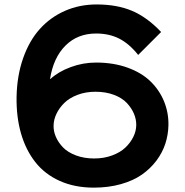

<svg xmlns="http://www.w3.org/2000/svg" viewBox="-20 -840 839 871"><path d="M598.1 -272Q598.6 -298.3 587.6 -324.2Q576.7 -350.1 555.4 -372.8Q534.2 -395.5 497.1 -409.7Q460 -423.8 413.1 -423.8Q368.7 -423.8 331.5 -409.7Q294.4 -395.5 271.5 -372.8Q248.5 -350.1 236.1 -323.7Q223.6 -297.4 223.1 -271Q222.2 -245.1 233.4 -219.2Q244.6 -193.4 266.1 -171.1Q287.6 -148.9 324.5 -135Q361.3 -121.1 407.2 -121.1Q451.7 -121.1 488.5 -134.8Q525.4 -148.4 548.6 -170.4Q571.8 -192.4 584.7 -218.8Q597.7 -245.1 598.1 -272ZM744.1 -272Q743.2 -228.5 730 -188Q716.8 -147.5 689.5 -111.1Q662.1 -74.7 623.3 -47.6Q584.5 -20.5 528.3 -4.6Q472.2 11.2 405.8 11.2Q318.8 11.2 251 -19.3Q183.1 -49.8 139.9 -105Q96.7 -160.2 75.2 -235.1Q53.7 -310.1 55.2 -400.9Q57.1 -497.1 85 -576.2Q112.8 -655.3 160.6 -708.5Q208.5 -761.7 274.7 -790.8Q340.8 -819.8 418 -819.8Q511.2 -819.8 579.8 -790.5Q648.4 -761.2 710.9 -694.8L606.9 -590.8Q565.9 -642.1 520.5 -665Q475.1 -688 416 -688Q332 -688 277.1 -633.3Q222.2 -578.6 207 -481.9H209Q245.1 -515.1 300.8 -535.6Q356.4 -556.2 416 -556.2Q495.1 -556.2 559.1 -533Q623 -509.8 663.3 -470.2Q703.6 -430.7 724.4 -379.6Q745.1 -328.6 744.1 -272Z"/></svg>

Font: Sinkin Sans 600 SemiBold
Style: Regular
Weight: 600
Designer: Keith Bates
Foundry: K-Type
Version: Sinkin Sans (version 1.0)  by Keith Bates   •   © 2014   www